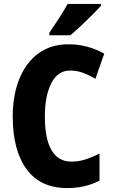

<svg xmlns="http://www.w3.org/2000/svg" viewBox="-20 -950 579 980"><path d="M338 -590Q275 -590 242 -525.5Q209 -461 209 -355Q209 -242 243 -183.5Q277 -125 345 -125Q382 -125 417 -136.5Q452 -148 488 -166V-28Q415 10 323 10Q186 10 115.5 -86.5Q45 -183 45 -356Q45 -464 78.5 -547Q112 -630 175.5 -677Q239 -724 330 -724Q426 -724 512 -676L467 -548Q436 -566 404.5 -578Q373 -590 338 -590ZM495 -920Q479 -902 451.5 -874.5Q424 -847 394 -819Q364 -791 339 -770H232V-783Q257 -820 282 -858Q307 -896 325 -930H495Z"/></svg>

Font: Noto Sans Myanmar Condensed ExtraBold
Style: Regular
Weight: 800
Width: 3
Designer: Monotype Design Team
Foundry: Monotype Imaging Inc.
Version: Version 2.107; ttfautohint (v1.8.4.7-5d5b)